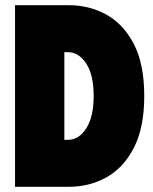

<svg xmlns="http://www.w3.org/2000/svg" viewBox="-20 -720 590 740"><path d="M244 -700H38V0H244Q326 0 392 -37.5Q458 -75 497 -152.5Q536 -230 536 -350Q536 -471 497 -548Q458 -625 392 -662.5Q326 -700 244 -700ZM242 -181H228V-519H242Q283 -519 312 -475.5Q341 -432 341 -350Q341 -270 312.5 -225.5Q284 -181 242 -181Z"/></svg>

Font: Phudu Light Black
Style: Regular
Weight: 900
Version: Version 1.005;gftools[0.9.23]